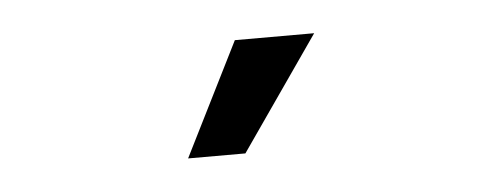

<svg xmlns="http://www.w3.org/2000/svg" viewBox="-26 -647 552 211"><g transform="rotate(-5 250.0 -541.5)"><path d="M175 -479.2 237.5 -604.2H325L238.2 -479.2Z"/></g></svg>

Font: Afacad Flux
Style: Regular
Weight: 400
Designer: Kristian Moeller
Foundry: Dicotype
Version: Version 1.100